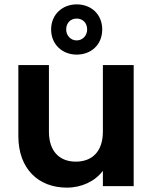

<svg xmlns="http://www.w3.org/2000/svg" viewBox="-20 -852 701 879"><path d="M64 -554V-229C64 -79 156 7 286 7C354 7 415 -22 451 -70V0H592V-554H451V-249C451 -161 404 -112 327 -112C251 -112 204 -161 204 -249V-554ZM214 -717C214 -648 266 -602 331 -602C398 -602 448 -648 448 -717C448 -786 398 -832 331 -832C266 -832 214 -786 214 -717ZM283 -717C283 -748 304 -767 331 -767C358 -767 379 -748 379 -717C379 -689 358 -667 331 -667C304 -667 283 -689 283 -717Z"/></svg>

Font: Poppins SemiBold
Style: Regular
Weight: 600
Designer: Ninad Kale (Devanagari), Jonny Pinhorn (Latin)
Foundry: Indian Type Foundry
Version: 4.004